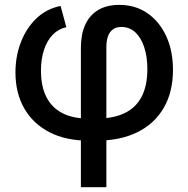

<svg xmlns="http://www.w3.org/2000/svg" viewBox="-20 -570 779 794"><path d="M314.5 204.1V-372.6Q314.5 -427.7 332.3 -467.3Q350.1 -506.8 385.5 -528.3Q420.9 -549.8 473.6 -549.8Q539.6 -549.8 589.4 -515.6Q639.2 -481.4 667.2 -420.9Q695.3 -360.4 695.3 -281.2Q695.3 -189 656.7 -123.3Q618.2 -57.6 547.4 -22.9Q476.6 11.7 378.9 11.7H346.2Q252.4 11.7 184.6 -23.2Q116.7 -58.1 80.3 -121.8Q43.9 -185.5 43.9 -270.5Q43.9 -336.9 66.2 -395Q88.4 -453.1 130.1 -493.4Q171.9 -533.7 230.5 -545.4L254.4 -457.5Q221.7 -450.7 198.2 -426.5Q174.8 -402.3 162.1 -364.3Q149.4 -326.2 149.4 -277.8Q149.4 -213.4 171.6 -169.2Q193.8 -125 237.8 -102.3Q281.7 -79.6 346.2 -79.6H378.9Q448.2 -79.6 495.1 -102.1Q542 -124.5 565.7 -170.2Q589.4 -215.8 589.4 -284.2Q589.4 -335.4 576.4 -374.8Q563.5 -414.1 539.6 -436.3Q515.6 -458.5 481.9 -458.5Q460 -458.5 446.3 -448Q432.6 -437.5 426.3 -419.2Q419.9 -400.9 419.9 -376V204.1Z"/></svg>

Font: Inter 18pt Medium
Style: Regular
Weight: 500
Designer: Rasmus Andersson
Foundry: rsms
Version: Version 4.001;git-66647c0bb